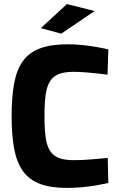

<svg xmlns="http://www.w3.org/2000/svg" viewBox="-20 -909 578 941"><path d="M308 12Q228 12 175.5 -8Q123 -28 92.5 -70.5Q62 -113 49.5 -179.5Q37 -246 37 -340Q37 -434 49.5 -501Q62 -568 92.5 -610Q123 -652 176.5 -672Q230 -692 313 -692Q345 -692 381 -688.5Q417 -685 451.5 -679Q486 -673 511 -667L507 -543Q487 -546 458 -549Q429 -552 398.5 -554.5Q368 -557 341 -557Q296 -557 268 -546Q240 -535 224.5 -509.5Q209 -484 203.5 -443Q198 -402 198 -340Q198 -279 203.5 -237.5Q209 -196 224.5 -171Q240 -146 268 -135Q296 -124 342 -124Q382 -124 429.5 -128Q477 -132 508 -135L511 -12Q488 -7 454.5 -1Q421 5 382.5 8.5Q344 12 308 12ZM280 -744 180 -771 308 -889 444 -855Z"/></svg>

Font: Cairo Play ExtraBold
Style: Regular
Weight: 800
Version: Version 3.119